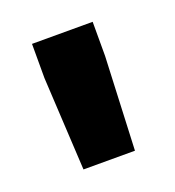

<svg xmlns="http://www.w3.org/2000/svg" viewBox="-62 -803 322 354"><g transform="rotate(-20 98.5 -626.0)"><path d="M46 -501 36 -684V-751H155V-684L147 -501Z"/></g></svg>

Font: Exo Thin SemiBold
Style: Regular
Weight: 600
Version: Version 2.000